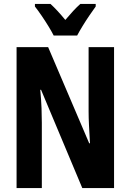

<svg xmlns="http://www.w3.org/2000/svg" viewBox="-20 -953 662 973"><path d="M558 0H397L188 -498H184Q189 -446 190.5 -404Q192 -362 192 -331V0H64V-714H224L432 -227H436Q433 -277 431 -317.5Q429 -358 429 -389V-714H558ZM252 -773Q242 -793 225.5 -820Q209 -847 190.5 -874Q172 -901 157 -920V-933H236Q270 -902 311 -852Q334 -879 351 -897.5Q368 -916 387 -933H465V-920Q451 -901 433 -874.5Q415 -848 398.5 -821Q382 -794 371 -773Z"/></svg>

Font: Noto Sans ExtraCondensed
Style: Bold
Weight: 700
Width: 2
Designer: Monotype Design Team
Foundry: Monotype Imaging Inc.
Version: Version 2.013; ttfautohint (v1.8.4.7-5d5b)